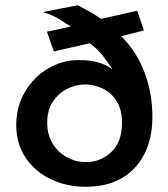

<svg xmlns="http://www.w3.org/2000/svg" viewBox="-20 -698 640 732"><path d="M307 14Q233 14 173 -15Q113 -44 77.5 -97Q42 -150 42 -221Q42 -292 75.5 -348.5Q109 -405 163.5 -437Q218 -469 281 -469Q364 -469 409 -433Q391 -462 370 -488Q349 -514 322 -533L185 -502L159 -577L250 -597Q225 -613 202 -627Q179 -641 144 -652L276 -678Q301 -665 322 -653.5Q343 -642 365 -626L503 -657L529 -582L442 -560Q500 -503 530.5 -423Q561 -343 561 -252Q561 -173 531.5 -113Q502 -53 445.5 -19.5Q389 14 307 14ZM308 -80Q363 -80 404 -118Q445 -156 445 -230Q445 -281 424 -313.5Q403 -346 370.5 -361Q338 -376 305 -376Q270 -376 236.5 -359.5Q203 -343 181.5 -310.5Q160 -278 160 -230Q160 -185 180.5 -151Q201 -117 235 -98.5Q269 -80 308 -80Z"/></svg>

Font: Inconsolata Expanded Bold
Style: Regular
Weight: 700
Width: 7
Monospace: yes
Designer: Raph Levien, Cyreal, Brenton Simpson
Foundry: Raph Levien, Cyreal, Google
Version: Version 3.001; ttfautohint (v1.8.2.53-6de2)